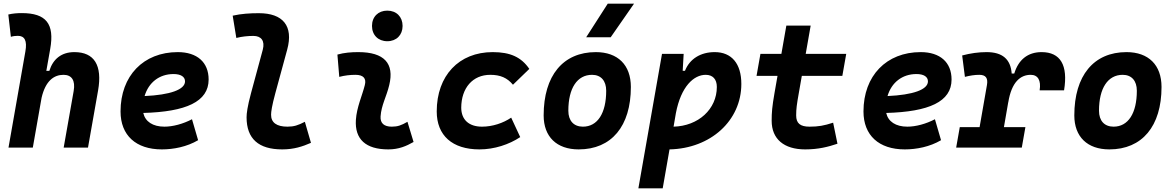

<svg xmlns="http://www.w3.org/2000/svg" viewBox="-20 -815 6485 1060"><path d="M331.5 0H465.8L521.5 -315.4C545.9 -454.6 500.5 -527.3 390.6 -527.3C319.8 -527.3 272.9 -489.7 252.4 -423.8H235.8L257.3 -545.4C281.7 -683.6 234.9 -742.7 100.1 -742.7C75.2 -742.7 50.3 -740.7 25.9 -734.9L40 -611.8C52.7 -615.7 65.9 -617.2 78.6 -617.2C115.7 -617.2 130.9 -590.8 120.1 -530.8L26.9 0H161.1L209.5 -274.9C231.4 -369.6 278.3 -401.9 330.6 -401.9C376 -401.9 397 -371.1 386.7 -312.5Z M887.7 -115.7C823.7 -115.7 781.7 -143.6 771 -191.4C1006.8 -197.8 1131.8 -253.4 1131.8 -376C1131.8 -471.2 1068.4 -527.3 961.4 -527.3C772 -527.3 645.5 -396.5 645.5 -199.7C645.5 -67.9 730.5 9.8 873.5 9.8C938 9.8 1011.7 -4.4 1073.7 -41L1040 -156.7C990.7 -130.9 934.6 -115.7 887.7 -115.7ZM778.3 -284.7C800.3 -359.4 859.4 -406.2 938 -406.2C978.5 -406.2 1001.5 -391.1 1001.5 -365.7C1001.5 -320.3 919.4 -291 778.3 -284.7Z M1538.1 9.8C1603 9.8 1650.9 -6.3 1696.8 -26.4L1663.1 -142.6C1625.5 -123 1602.5 -115.7 1566.9 -115.7C1507.3 -115.7 1476.1 -138.2 1476.6 -182.1C1476.6 -197.3 1481 -230.5 1500 -300.3L1565.4 -540.5C1601.6 -672.4 1541.5 -742.2 1409.2 -742.2C1360.8 -742.2 1312.5 -739.3 1264.6 -728.5L1284.7 -605.5C1315.9 -613.3 1347.7 -616.7 1378.9 -616.7C1421.9 -616.7 1443.8 -589.8 1430.7 -540.5L1365.7 -300.3C1345.7 -226.1 1341.3 -188 1341.3 -167.5C1341.3 -48.8 1407.7 9.8 1538.1 9.8Z M2229.5 -142.6C2195.8 -123 2175.3 -115.7 2143.1 -115.7C2100.1 -115.7 2078.6 -134.8 2081.1 -172.4C2085.4 -234.9 2113.8 -281.2 2128.9 -345.2C2158.2 -465.3 2101.1 -527.3 1958 -527.3C1919.4 -527.3 1880.9 -524.4 1842.8 -513.7L1853 -390.6C1882.8 -398.4 1912.6 -401.9 1942.4 -401.9C1985.8 -401.9 2003.9 -382.3 1994.1 -345.2C1980 -288.1 1949.2 -222.7 1944.8 -153.3C1938 -46.4 1999 9.8 2124 9.8C2181.2 9.8 2223.1 -8.3 2263.2 -31.2ZM2118.2 -587.4C2168.5 -587.4 2202.6 -621.6 2202.6 -671.9C2202.6 -722.2 2168.5 -756.3 2118.2 -756.3C2067.9 -756.3 2033.7 -722.2 2033.7 -671.9C2033.7 -621.6 2067.9 -587.4 2118.2 -587.4Z M2641.1 -115.7C2568.8 -115.7 2526.9 -153.8 2526.4 -220.2C2526.9 -329.6 2589.8 -401.9 2686.5 -401.9C2742.7 -401.9 2780.3 -385.3 2812 -347.2L2902.3 -434.6C2857.9 -499.5 2797.4 -527.3 2700.2 -527.3C2513.7 -527.3 2391.1 -397.5 2391.1 -199.7C2391.1 -66.9 2477.1 9.8 2627 9.8C2709 9.8 2790.5 -17.1 2852.1 -58.1L2802.2 -165.5C2758.3 -135.7 2699.7 -115.7 2641.1 -115.7Z M3174.8 9.8C3356 9.8 3462.9 -118.2 3462.9 -335C3462.9 -456.1 3391.1 -527.3 3269.5 -527.3C3088.4 -527.3 2981.4 -397.5 2981.4 -177.7C2981.4 -60.1 3053.2 9.8 3174.8 9.8ZM3198.2 -115.7C3147.5 -115.7 3117.7 -148.4 3117.7 -203.6C3117.7 -328.1 3166.5 -401.9 3248.5 -401.9C3297.9 -401.9 3326.7 -369.1 3326.7 -314C3326.7 -189.5 3278.8 -115.7 3198.2 -115.7ZM3216.3 -609.4H3351.6L3480.5 -794.9H3335.4Z M3638.7 224.6 3676.3 9.8C3903.3 4.9 4072.8 -148.9 4072.8 -351.6C4072.8 -463.9 4019 -527.3 3925.8 -527.3C3848.1 -527.3 3787.6 -490.2 3761.7 -424.3H3749L3754.4 -517.6H3634.8L3504.4 224.6ZM3698.7 -115.7 3711.4 -189.9C3739.7 -338.4 3810.5 -401.9 3876 -401.9C3915 -401.9 3937.5 -377.9 3937.5 -335C3937.5 -212.4 3835.4 -119.1 3698.7 -115.7Z M4425.3 9.8C4498.5 9.8 4552.7 -4.4 4603.5 -21.5L4579.6 -137.7C4528.8 -121.1 4498 -115.7 4449.2 -115.7C4397.9 -115.7 4375.5 -134.3 4375.5 -177.7C4375.5 -213.9 4378.9 -238.3 4390.1 -301.3L4406.7 -396H4630.4L4651.9 -517.6H4428.2L4455.6 -673.8H4321.3L4293.9 -517.6H4178.2L4156.7 -396H4272.5L4255.9 -301.3C4242.7 -226.1 4240.2 -193.4 4240.2 -148.4C4240.2 -47.4 4308.1 9.8 4425.3 9.8Z M4989.3 -115.7C4925.3 -115.7 4883.3 -143.6 4872.6 -191.4C5108.4 -197.8 5233.4 -253.4 5233.4 -376C5233.4 -471.2 5169.9 -527.3 5063 -527.3C4873.5 -527.3 4747.1 -396.5 4747.1 -199.7C4747.1 -67.9 4832 9.8 4975.1 9.8C5039.6 9.8 5113.3 -4.4 5175.3 -41L5141.6 -156.7C5092.3 -130.9 5036.1 -115.7 4989.3 -115.7ZM4879.9 -284.7C4901.9 -359.4 4960.9 -406.2 5039.6 -406.2C5080.1 -406.2 5103 -391.1 5103 -365.7C5103 -320.3 5021 -291 4879.9 -284.7Z M5258.8 0H5621.1L5641.1 -113.3H5522.5L5546.4 -251V-249.5C5564.9 -363.8 5614.7 -401.9 5670.4 -401.9C5710 -401.9 5728.5 -371.6 5719.7 -316.4H5854.5C5877.4 -455.1 5834.5 -527.3 5730.5 -527.3C5653.3 -527.3 5602.5 -484.4 5579.6 -409.2H5565.4C5559.6 -487.8 5514.6 -527.3 5426.8 -527.3C5382.3 -527.3 5337.9 -521 5292 -508.8L5307.1 -390.6C5335 -397.9 5361.3 -401.9 5386.7 -401.9C5422.9 -401.9 5435.5 -383.3 5428.7 -345.2L5388.2 -113.3H5278.8Z M6104.5 9.8C6285.6 9.8 6392.6 -118.2 6392.6 -335C6392.6 -456.1 6320.8 -527.3 6199.2 -527.3C6018.1 -527.3 5911.1 -397.5 5911.1 -177.7C5911.1 -60.1 5982.9 9.8 6104.5 9.8ZM6127.9 -115.7C6077.1 -115.7 6047.4 -148.4 6047.4 -203.6C6047.4 -328.1 6096.2 -401.9 6178.2 -401.9C6227.5 -401.9 6256.3 -369.1 6256.3 -314C6256.3 -189.5 6208.5 -115.7 6127.9 -115.7Z"/></svg>

Font: Cascadia Code
Style: Bold Italic
Weight: 700
Italic angle: -10°
Monospace: yes
Designer: Aaron Bell
Foundry: Saja Typeworks
Version: Version 2404.023